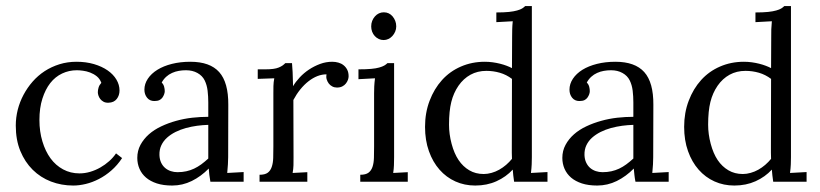

<svg xmlns="http://www.w3.org/2000/svg" viewBox="-20 -585 2639 618"><path d="M306.2 -318.4Q301.3 -331.5 291.5 -339.4Q281.7 -347.2 270 -351.6Q258.3 -356 246.8 -357.4Q235.4 -358.9 227.5 -358.9Q202.1 -358.9 179.9 -348.4Q157.7 -337.9 141.8 -317.6Q126 -297.4 116.5 -267.6Q106.9 -237.8 106.9 -198.7Q106.9 -161.6 116.5 -129.9Q126 -98.1 142.6 -75.4Q159.2 -52.7 183.1 -39.8Q207 -26.9 235.8 -26.9Q253.4 -26.9 270.5 -32Q287.6 -37.1 303 -45.9Q318.4 -54.7 331.3 -66.2Q344.2 -77.6 353.5 -91.3L373 -76.2Q357.9 -53.2 338.6 -36.4Q319.3 -19.5 298.3 -8.8Q277.3 2 256.1 7.1Q234.9 12.2 215.8 12.2Q177.7 12.2 144 -0.7Q110.4 -13.7 85.2 -38.6Q60.1 -63.5 45.4 -99.1Q30.8 -134.8 30.8 -180.7Q30.8 -206.5 37.1 -231.7Q43.5 -256.8 55.7 -279.8Q67.9 -302.7 85 -322.3Q102.1 -341.8 123.8 -356Q145.5 -370.1 171.4 -378.2Q197.3 -386.2 226.1 -386.2Q256.8 -386.2 282.5 -378.7Q308.1 -371.1 326.4 -358.4Q344.7 -345.7 354.7 -328.9Q364.7 -312 364.7 -293.9Q364.7 -277.8 355.7 -266.4Q346.7 -254.9 329.6 -254.4Q319.8 -253.9 313.2 -257.6Q306.6 -261.2 302.7 -266.4Q298.8 -271.5 296.9 -277.3Q294.9 -283.2 294.9 -288.1Q294.9 -295.4 297.4 -303.5Q299.8 -311.5 306.2 -318.4Z M650.4 -183.1Q632.8 -182.6 614.5 -180.2Q596.2 -177.7 578.4 -172.9Q560.5 -168 544.9 -160.2Q529.3 -152.3 517.6 -141.8Q505.9 -131.3 499.3 -117.4Q492.7 -103.5 493.2 -85.9Q493.7 -72.3 498.5 -61.8Q503.4 -51.3 511.5 -44.4Q519.5 -37.6 529.8 -34.2Q540 -30.8 551.3 -30.8Q566.4 -30.8 579.6 -33.7Q592.8 -36.6 604.7 -42.2Q616.7 -47.9 627.7 -55.9Q638.7 -64 650.4 -74.7ZM444.8 -296.4Q444.8 -314.9 455.8 -331.5Q466.8 -348.1 486.6 -360.4Q506.3 -372.6 533.4 -379.4Q560.5 -386.2 592.8 -386.2Q655.8 -386.2 685.5 -353Q715.3 -319.8 714.8 -247.6L714.4 -79.1Q714.4 -67.9 713.6 -55.9Q712.9 -43.9 711.4 -28.3L764.2 -31.2V0H657.2Q654.8 -12.7 653.8 -22.2Q652.8 -31.7 651.9 -42.5Q627 -17.1 597.2 -2.4Q567.4 12.2 534.2 12.2Q505.9 12.2 484.9 5.4Q463.9 -1.5 450 -13.4Q436 -25.4 429 -41.7Q421.9 -58.1 421.9 -76.7Q421.9 -99.6 432.1 -118.7Q442.4 -137.7 459.2 -152.6Q476.1 -167.5 498.8 -178.2Q521.5 -189 546.9 -196Q572.3 -203.1 598.9 -206.1Q625.5 -209 650.4 -209V-255.4Q650.4 -274.9 648.2 -293.2Q646 -311.5 638.7 -326.4Q631.3 -341.3 615.5 -350.1Q599.6 -358.9 578.6 -358.9Q566.4 -358.9 555.4 -356.9Q544.4 -355 533.9 -350.3Q523.4 -345.7 514.9 -337.9Q506.3 -330.1 500.5 -319.3Q506.3 -313.5 508.3 -305.9Q510.3 -298.3 510.3 -291.5Q510.3 -287.1 508.3 -281.5Q506.3 -275.9 502.7 -270.8Q499 -265.6 492.9 -262.7Q486.8 -259.8 476.6 -259.8Q461.9 -259.8 453.4 -270.5Q444.8 -281.2 444.8 -296.4Z M1030.8 -345.7Q1016.1 -345.7 1001.7 -340.1Q987.3 -334.5 973.1 -323.5Q959 -312.5 946.5 -297.1Q934.1 -281.7 924.3 -263.2L924.8 -79.1Q924.8 -64.5 924.6 -53Q924.3 -41.5 921.9 -28.3L969.2 -30.8V0H815.4V-22.5Q833 -22.5 841.8 -29.1Q850.6 -35.6 854.7 -47.9Q858.9 -60.1 859.4 -76.9Q859.9 -93.8 859.9 -113.8V-284.7Q859.9 -296.4 860.1 -308.3Q860.4 -320.3 862.8 -333L809.6 -331.1V-361.8H833Q849.1 -361.8 859.6 -363.3Q870.1 -364.7 877.2 -367.7Q884.3 -370.6 889.2 -374Q894 -377.4 898.4 -381.8H919.9Q920.9 -370.1 921.9 -352.8Q922.9 -335.4 923.3 -307.6Q931.6 -321.8 944.8 -335.9Q958 -350.1 974.6 -361.1Q991.2 -372.1 1010.3 -379.2Q1029.3 -386.2 1049.3 -386.2Q1059.6 -386.2 1069.1 -383.5Q1078.6 -380.9 1085.9 -375Q1093.3 -369.1 1097.7 -360.4Q1102.1 -351.6 1102.1 -339.4Q1102.1 -334 1099.9 -327.9Q1097.7 -321.8 1093.3 -316.2Q1088.9 -310.5 1081.8 -306.9Q1074.7 -303.2 1064.5 -303.2Q1056.2 -303.2 1049.3 -306.9Q1042.5 -310.5 1038.1 -316.4Q1033.7 -322.3 1031.5 -329.6Q1029.3 -336.9 1030.8 -345.7Z M1184.1 -284.7Q1184.1 -295.9 1184.6 -306.9Q1185.1 -317.9 1187 -333L1133.8 -330.1V-361.8Q1158.7 -361.8 1174.6 -363.3Q1190.4 -364.7 1200.7 -367.7Q1210.9 -370.6 1216.8 -374Q1222.7 -377.4 1227.1 -381.8H1248.5V-79.1Q1248.5 -64.5 1248 -53Q1247.6 -41.5 1245.6 -28.3L1292.5 -30.8V0H1139.6V-22.5Q1157.2 -22.5 1166 -29.1Q1174.8 -35.6 1179 -47.9Q1183.1 -60.1 1183.6 -76.9Q1184.1 -93.8 1184.1 -113.8ZM1255.4 -500Q1255.4 -491.2 1252 -483.2Q1248.5 -475.1 1242.9 -469Q1237.3 -462.9 1230 -459.5Q1222.7 -456.1 1214.8 -456.1Q1206.5 -456.1 1199.2 -459.5Q1191.9 -462.9 1186.3 -469Q1180.7 -475.1 1177.7 -483.2Q1174.8 -491.2 1174.8 -500Q1174.8 -509.8 1178 -517.8Q1181.2 -525.9 1186.8 -532.2Q1192.4 -538.6 1199.7 -542Q1207 -545.4 1215.3 -545.4Q1224.1 -545.4 1231.2 -542Q1238.3 -538.6 1243.7 -532.2Q1249 -525.9 1252.2 -517.8Q1255.4 -509.8 1255.4 -500Z M1691.9 -79.1Q1691.9 -67.9 1691.4 -55.9Q1690.9 -43.9 1689 -28.3L1742.2 -31.2V0H1634.8Q1633.3 -10.7 1632.1 -20.3Q1630.9 -29.8 1630.4 -39.1Q1608.9 -15.6 1578.1 -1.7Q1547.4 12.2 1509.8 12.2Q1475.1 12.2 1445.8 -1Q1416.5 -14.2 1394.8 -38.8Q1373 -63.5 1360.6 -98.4Q1348.1 -133.3 1348.1 -176.8Q1348.1 -222.2 1362.8 -260.7Q1377.4 -299.3 1402.8 -327.4Q1428.2 -355.5 1463.6 -370.8Q1499 -386.2 1540.5 -386.2Q1553.2 -386.2 1565.7 -384.5Q1578.1 -382.8 1589.6 -379.9Q1601.1 -377 1610.8 -373.3Q1620.6 -369.6 1627.9 -365.7L1628.4 -467.8Q1628.4 -479.5 1628.7 -490.5Q1628.9 -501.5 1630.4 -516.6L1577.6 -513.7V-544.9Q1602.1 -544.9 1618.2 -546.6Q1634.3 -548.3 1644.5 -551.3Q1654.8 -554.2 1660.4 -557.6Q1666 -561 1670.4 -565.4H1691.9ZM1537.1 -24.9Q1549.3 -24.9 1562.3 -28.6Q1575.2 -32.2 1586.9 -38.8Q1598.6 -45.4 1609.1 -54.4Q1619.6 -63.5 1627.9 -73.7Q1627.4 -83 1627.4 -93.3Q1627.4 -103.5 1627.4 -115.2L1627.9 -331.1Q1609.9 -344.7 1588.9 -350.8Q1567.9 -356.9 1545.4 -356.9Q1517.1 -356.9 1494.4 -344.5Q1471.7 -332 1455.8 -309.1Q1439.9 -286.1 1432.6 -256.8Q1425.3 -227.5 1425.3 -183.6Q1425.3 -153.3 1433.6 -122.1Q1441.9 -90.8 1456.1 -69.8Q1470.2 -48.8 1490.5 -36.9Q1510.7 -24.9 1537.1 -24.9Z M2018.6 -183.1Q2001 -182.6 1982.7 -180.2Q1964.4 -177.7 1946.5 -172.9Q1928.7 -168 1913.1 -160.2Q1897.5 -152.3 1885.7 -141.8Q1874 -131.3 1867.4 -117.4Q1860.8 -103.5 1861.3 -85.9Q1861.8 -72.3 1866.7 -61.8Q1871.6 -51.3 1879.6 -44.4Q1887.7 -37.6 1897.9 -34.2Q1908.2 -30.8 1919.4 -30.8Q1934.6 -30.8 1947.8 -33.7Q1960.9 -36.6 1972.9 -42.2Q1984.9 -47.9 1995.8 -55.9Q2006.8 -64 2018.6 -74.7ZM1813 -296.4Q1813 -314.9 1824 -331.5Q1835 -348.1 1854.7 -360.4Q1874.5 -372.6 1901.6 -379.4Q1928.7 -386.2 1960.9 -386.2Q2023.9 -386.2 2053.7 -353Q2083.5 -319.8 2083 -247.6L2082.5 -79.1Q2082.5 -67.9 2081.8 -55.9Q2081.1 -43.9 2079.6 -28.3L2132.3 -31.2V0H2025.4Q2022.9 -12.7 2022 -22.2Q2021 -31.7 2020 -42.5Q1995.1 -17.1 1965.3 -2.4Q1935.5 12.2 1902.3 12.2Q1874 12.2 1853 5.4Q1832 -1.5 1818.1 -13.4Q1804.2 -25.4 1797.1 -41.7Q1790 -58.1 1790 -76.7Q1790 -99.6 1800.3 -118.7Q1810.5 -137.7 1827.4 -152.6Q1844.2 -167.5 1866.9 -178.2Q1889.6 -189 1915 -196Q1940.4 -203.1 1967 -206.1Q1993.7 -209 2018.6 -209V-255.4Q2018.6 -274.9 2016.4 -293.2Q2014.2 -311.5 2006.8 -326.4Q1999.5 -341.3 1983.6 -350.1Q1967.8 -358.9 1946.8 -358.9Q1934.6 -358.9 1923.6 -356.9Q1912.6 -355 1902.1 -350.3Q1891.6 -345.7 1883.1 -337.9Q1874.5 -330.1 1868.7 -319.3Q1874.5 -313.5 1876.5 -305.9Q1878.4 -298.3 1878.4 -291.5Q1878.4 -287.1 1876.5 -281.5Q1874.5 -275.9 1870.8 -270.8Q1867.2 -265.6 1861.1 -262.7Q1855 -259.8 1844.7 -259.8Q1830.1 -259.8 1821.5 -270.5Q1813 -281.2 1813 -296.4Z M2525.9 -79.1Q2525.9 -67.9 2525.4 -55.9Q2524.9 -43.9 2522.9 -28.3L2576.2 -31.2V0H2468.8Q2467.3 -10.7 2466.1 -20.3Q2464.8 -29.8 2464.4 -39.1Q2442.9 -15.6 2412.1 -1.7Q2381.3 12.2 2343.8 12.2Q2309.1 12.2 2279.8 -1Q2250.5 -14.2 2228.8 -38.8Q2207 -63.5 2194.6 -98.4Q2182.1 -133.3 2182.1 -176.8Q2182.1 -222.2 2196.8 -260.7Q2211.4 -299.3 2236.8 -327.4Q2262.2 -355.5 2297.6 -370.8Q2333 -386.2 2374.5 -386.2Q2387.2 -386.2 2399.7 -384.5Q2412.1 -382.8 2423.6 -379.9Q2435.1 -377 2444.8 -373.3Q2454.6 -369.6 2461.9 -365.7L2462.4 -467.8Q2462.4 -479.5 2462.6 -490.5Q2462.9 -501.5 2464.4 -516.6L2411.6 -513.7V-544.9Q2436 -544.9 2452.1 -546.6Q2468.3 -548.3 2478.5 -551.3Q2488.8 -554.2 2494.4 -557.6Q2500 -561 2504.4 -565.4H2525.9ZM2371.1 -24.9Q2383.3 -24.9 2396.2 -28.6Q2409.2 -32.2 2420.9 -38.8Q2432.6 -45.4 2443.1 -54.4Q2453.6 -63.5 2461.9 -73.7Q2461.4 -83 2461.4 -93.3Q2461.4 -103.5 2461.4 -115.2L2461.9 -331.1Q2443.8 -344.7 2422.9 -350.8Q2401.9 -356.9 2379.4 -356.9Q2351.1 -356.9 2328.4 -344.5Q2305.7 -332 2289.8 -309.1Q2273.9 -286.1 2266.6 -256.8Q2259.3 -227.5 2259.3 -183.6Q2259.3 -153.3 2267.6 -122.1Q2275.9 -90.8 2290 -69.8Q2304.2 -48.8 2324.5 -36.9Q2344.7 -24.9 2371.1 -24.9Z"/></svg>

Font: Parastoo Print
Style: Print
Weight: 400
Foundry: Saber Rastikerdar (saber.rastikerdar@gmail.com)
Version: Version 1.0.0-alpha5